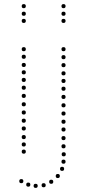

<svg xmlns="http://www.w3.org/2000/svg" viewBox="-20 -750 428 937"><path d="M96 -231Q86 -231 86 -241Q86 -251 96 -251Q106 -251 106 -241Q106 -231 96 -231ZM96 -191Q86 -191 86 -201Q86 -211 96 -211Q106 -211 106 -201Q106 -191 96 -191ZM96 -151Q86 -151 86 -161Q86 -171 96 -171Q106 -171 106 -161Q106 -151 96 -151ZM96 -113Q86 -113 86 -123Q86 -133 96 -133Q106 -133 106 -123Q106 -113 96 -113ZM96 -71Q86 -71 86 -81Q86 -91 96 -91Q106 -91 106 -81Q106 -71 96 -71ZM96 -35Q86 -35 86 -45Q86 -55 96 -55Q106 -55 106 -45Q106 -35 96 -35ZM96 0Q86 0 86 -10Q86 -20 96 -20Q106 -20 106 -10Q106 0 96 0ZM96 -500Q86 -500 86 -510Q86 -520 96 -520Q106 -520 106 -510Q106 -500 96 -500ZM96 -387Q86 -387 86 -397Q86 -407 96 -407Q106 -407 106 -397Q106 -387 96 -387ZM96 -350Q86 -350 86 -360Q86 -370 96 -370Q106 -370 106 -360Q106 -350 96 -350ZM96 -312Q86 -312 86 -322Q86 -332 96 -332Q106 -332 106 -322Q106 -312 96 -312ZM96 -272Q86 -272 86 -282Q86 -292 96 -292Q106 -292 106 -282Q106 -272 96 -272ZM96 -423Q86 -423 86 -433Q86 -443 96 -443Q106 -443 106 -433Q106 -423 96 -423ZM96 -463Q86 -463 86 -473Q86 -483 96 -483Q106 -483 106 -473Q106 -463 96 -463ZM96 -710Q86 -710 86 -720Q86 -730 96 -730Q106 -730 106 -720Q106 -710 96 -710ZM96 -638Q86 -638 86 -648Q86 -658 96 -658Q106 -658 106 -648Q106 -638 96 -638ZM96 -673Q86 -673 86 -683Q86 -693 96 -693Q106 -693 106 -683Q106 -673 96 -673ZM290 -226Q280 -226 280 -236Q280 -246 290 -246Q300 -246 300 -236Q300 -226 290 -226ZM290 -186Q280 -186 280 -196Q280 -206 290 -206Q300 -206 300 -196Q300 -186 290 -186ZM290 -146Q280 -146 280 -156Q280 -166 290 -166Q300 -166 300 -156Q300 -146 290 -146ZM290 -108Q280 -108 280 -118Q280 -128 290 -128Q300 -128 300 -118Q300 -108 290 -108ZM290 -66Q280 -66 280 -76Q280 -86 290 -86Q300 -86 300 -76Q300 -66 290 -66ZM290 -26Q280 -26 280 -36Q280 -46 290 -46Q300 -46 300 -36Q300 -26 290 -26ZM291 13Q281 13 281 3Q281 -7 291 -7Q301 -7 301 3Q301 13 291 13ZM290 -500Q280 -500 280 -510Q280 -520 290 -520Q300 -520 300 -510Q300 -500 290 -500ZM290 -382Q280 -382 280 -392Q280 -402 290 -402Q300 -402 300 -392Q300 -382 290 -382ZM290 -345Q280 -345 280 -355Q280 -365 290 -365Q300 -365 300 -355Q300 -345 290 -345ZM290 -307Q280 -307 280 -317Q280 -327 290 -327Q300 -327 300 -317Q300 -307 290 -307ZM290 -267Q280 -267 280 -277Q280 -287 290 -287Q300 -287 300 -277Q300 -267 290 -267ZM290 -422Q280 -422 280 -432Q280 -442 290 -442Q300 -442 300 -432Q300 -422 290 -422ZM290 -461Q280 -461 280 -471Q280 -481 290 -481Q300 -481 300 -471Q300 -461 290 -461ZM290 -710Q280 -710 280 -720Q280 -730 290 -730Q300 -730 300 -720Q300 -710 290 -710ZM290 -638Q280 -638 280 -648Q280 -658 290 -658Q300 -658 300 -648Q300 -638 290 -638ZM290 -673Q280 -673 280 -683Q280 -693 290 -693Q300 -693 300 -683Q300 -673 290 -673ZM290 49Q280 49 280 39Q280 29 290 29Q300 29 300 39Q300 49 290 49ZM283 84Q273 84 273 74Q273 64 283 64Q293 64 293 74Q293 84 283 84ZM262 119Q252 119 252 109Q252 99 262 99Q272 99 272 109Q272 119 262 119ZM230 147Q220 147 220 137Q220 127 230 127Q240 127 240 137Q240 147 230 147ZM193 164Q183 164 183 154Q183 144 193 144Q203 144 203 154Q203 164 193 164ZM84 144Q74 144 74 134Q74 124 84 124Q94 124 94 134Q94 144 84 144ZM118 161Q108 161 108 151Q108 141 118 141Q128 141 128 151Q128 161 118 161ZM154 167Q144 167 144 157Q144 147 154 147Q164 147 164 157Q164 167 154 167Z"/></svg>

Font: Raleway Dots
Style: Regular
Weight: 400
Designer: Matt McInerney, Pablo Impallari, Rodrigo Fuenzalida, Brenda Gallo
Foundry: Matt McInerney, Pablo Impallari, Rodrigo Fuenzalida, Brenda Gallo
Version: Version 1.000